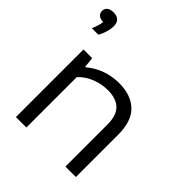

<svg xmlns="http://www.w3.org/2000/svg" viewBox="-220 -951 1090 1090"><g transform="rotate(45 325.0 -406.0)"><path d="M88 -542.5H158L164 -480.5H169.5Q209 -514.5 260 -532.8Q311 -551 366.5 -551Q462 -551 515.8 -499.5Q569.5 -448 569.5 -338.5V0H485.5V-336Q485.5 -411 450.8 -444.2Q416 -477.5 349 -477.5Q301.5 -477.5 254 -459.5Q206.5 -441.5 172 -404.5V0H88ZM116.5 -758Q116.5 -736 109 -710Q101.5 -684 88 -661.5H36Q53 -698.5 57 -731.5Q32.5 -732.5 20 -743.2Q7.5 -754 7.5 -772Q7.5 -791 21.2 -801.8Q35 -812.5 60.5 -812.5Q88 -812.5 102.2 -798.5Q116.5 -784.5 116.5 -758Z"/></g></svg>

Font: Encode Sans Expanded
Style: Regular
Weight: 400
Width: 7
Designer: Multiple Designers
Foundry: Impallari Type
Version: Version 2.000